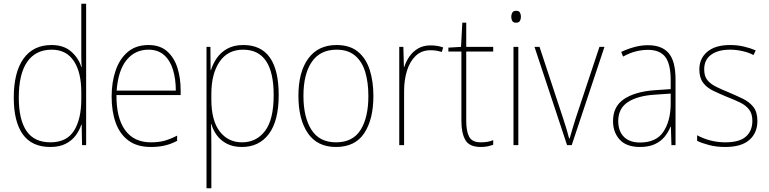

<svg xmlns="http://www.w3.org/2000/svg" viewBox="-20 -780 4133 1032"><path d="M251 10Q151 10 102.5 -58Q54 -126 54 -255Q54 -392 106.5 -465Q159 -538 257 -538Q323 -538 363 -502.5Q403 -467 417 -420H419Q417 -448 417 -474Q417 -500 417 -526V-760H443V0H421L419 -110H417Q407 -79 386.5 -51.5Q366 -24 332.5 -7Q299 10 251 10ZM251 -15Q338 -15 377.5 -77Q417 -139 417 -248V-284Q417 -392 376.5 -452.5Q336 -513 258 -513Q172 -513 126.5 -448Q81 -383 81 -255Q81 -137 122.5 -76Q164 -15 251 -15Z M778 -538Q840 -538 878 -504.5Q916 -471 933.5 -416Q951 -361 951 -295V-269H606Q605 -146 652.5 -80.5Q700 -15 791 -15Q831 -15 862 -23Q893 -31 932 -51V-23Q900 -6 866.5 2Q833 10 791 10Q717 10 670.5 -24.5Q624 -59 602 -120Q580 -181 580 -261Q580 -338 601.5 -401Q623 -464 667 -501Q711 -538 778 -538ZM778 -513Q706 -513 660.5 -457.5Q615 -402 607 -293H925Q925 -356 909.5 -406Q894 -456 861.5 -484.5Q829 -513 778 -513Z M1288 -538Q1478 -538 1478 -269Q1478 -131 1425.5 -60.5Q1373 10 1280 10Q1233 10 1199.5 -7.5Q1166 -25 1145.5 -53Q1125 -81 1116 -113H1114Q1115 -88 1115.5 -60.5Q1116 -33 1116 -4V232H1090V-528H1111L1112 -403H1114Q1124 -437 1145.5 -468Q1167 -499 1202 -518.5Q1237 -538 1288 -538ZM1287 -513Q1204 -513 1160 -448Q1116 -383 1116 -275V-246Q1116 -132 1161 -73.5Q1206 -15 1281 -15Q1358 -15 1404.5 -76Q1451 -137 1451 -269Q1451 -513 1287 -513Z M1987 -264Q1987 -139 1938 -64.5Q1889 10 1786 10Q1685 10 1634.5 -64.5Q1584 -139 1584 -265Q1584 -393 1637 -465.5Q1690 -538 1789 -538Q1860 -538 1903.5 -502.5Q1947 -467 1967 -405Q1987 -343 1987 -264ZM1611 -265Q1611 -150 1654 -82.5Q1697 -15 1786 -15Q1876 -15 1918 -81.5Q1960 -148 1960 -264Q1960 -336 1943.5 -392Q1927 -448 1889 -480.5Q1851 -513 1789 -513Q1701 -513 1656 -447.5Q1611 -382 1611 -265Z M2294 -536Q2332 -536 2362 -525L2355 -501Q2341 -505 2326.5 -507.5Q2312 -510 2294 -510Q2246 -510 2214.5 -480Q2183 -450 2167.5 -400Q2152 -350 2152 -290V0H2126V-528H2148L2151 -420H2153Q2162 -449 2180 -475.5Q2198 -502 2226.5 -519Q2255 -536 2294 -536Z M2564 -15Q2585 -15 2601.5 -18Q2618 -21 2631 -27V-2Q2617 3 2601.5 6.5Q2586 10 2564 10Q2503 10 2481.5 -27Q2460 -64 2460 -130V-503H2390V-524L2458 -528L2465 -658H2486V-528H2631V-503H2486V-130Q2486 -74 2502 -44.5Q2518 -15 2564 -15Z M2754 -722Q2770 -722 2775 -712Q2780 -702 2780 -690Q2780 -677 2774.5 -667.5Q2769 -658 2753 -658Q2739 -658 2733.5 -667.5Q2728 -677 2728 -690Q2728 -702 2733.5 -712Q2739 -722 2754 -722ZM2766 -528V0H2740V-528Z M3028 0 2853 -528H2880L3007 -143Q3017 -113 3024.5 -88Q3032 -63 3039 -36H3042Q3050 -63 3057 -87.5Q3064 -112 3074 -143L3202 -528H3229L3053 0Z M3463 -537Q3538 -537 3574.5 -494Q3611 -451 3611 -353V0H3589L3586 -99H3584Q3573 -71 3553 -46Q3533 -21 3500.5 -5.5Q3468 10 3420 10Q3347 10 3311 -29.5Q3275 -69 3275 -129Q3275 -208 3334 -247.5Q3393 -287 3497 -295L3585 -301V-347Q3585 -437 3555.5 -474.5Q3526 -512 3463 -512Q3431 -512 3398.5 -504Q3366 -496 3329 -476L3319 -501Q3353 -517 3389.5 -527Q3426 -537 3463 -537ZM3498 -271Q3406 -265 3354.5 -231Q3303 -197 3303 -129Q3303 -75 3333.5 -44.5Q3364 -14 3420 -14Q3507 -14 3545.5 -71.5Q3584 -129 3585 -220V-277Z M4051 -130Q4051 -66 4008 -28Q3965 10 3878 10Q3830 10 3790.5 -0.5Q3751 -11 3727 -23V-53Q3760 -35 3798.5 -25Q3837 -15 3878 -15Q3955 -15 3989.5 -46Q4024 -77 4024 -131Q4024 -168 4006.5 -191Q3989 -214 3958 -229Q3927 -244 3888 -259Q3847 -276 3813 -292.5Q3779 -309 3759 -335.5Q3739 -362 3739 -407Q3739 -466 3782 -502Q3825 -538 3904 -538Q3944 -538 3979.5 -529.5Q4015 -521 4042 -509L4030 -484Q4007 -497 3972.5 -505Q3938 -513 3904 -513Q3840 -513 3802.5 -486Q3765 -459 3765 -407Q3765 -370 3782.5 -349Q3800 -328 3829.5 -313.5Q3859 -299 3896 -284Q3936 -267 3971.5 -250Q4007 -233 4029 -205.5Q4051 -178 4051 -130Z"/></svg>

Font: Noto Sans Kannada SemiCondensed Thin
Style: Regular
Weight: 100
Width: 4
Designer: Jelle Bosma - Monotype Design Team
Foundry: Monotype Imaging Inc.
Version: Version 2.005; ttfautohint (v1.8.4.7-5d5b)